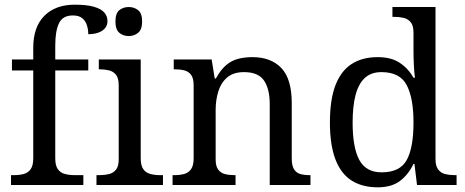

<svg xmlns="http://www.w3.org/2000/svg" viewBox="-20 -790 1988 820"><path d="M27 0V-42H40Q63 -42 81.5 -47Q100 -52 111 -67.5Q122 -83 122 -114V-489H31V-536H122V-586Q122 -675 169.5 -722.5Q217 -770 299 -770Q351 -770 381.5 -761Q412 -752 425.5 -736.5Q439 -721 439 -700Q439 -682 428.5 -669.5Q418 -657 399.5 -650.5Q381 -644 357 -644Q357 -664 351 -682.5Q345 -701 331 -712.5Q317 -724 291 -724Q248 -724 232 -691Q216 -658 216 -595V-536H357V-489H216V-114Q216 -83 227 -67.5Q238 -52 257 -47Q276 -42 298 -42H336V0Z M392 0V-42H405Q427 -42 445.5 -46.5Q464 -51 475.5 -65.5Q487 -80 487 -109V-426Q487 -456 475.5 -470.5Q464 -485 445.5 -489.5Q427 -494 405 -494H402V-536H581V-114Q581 -83 592 -67.5Q603 -52 622 -47Q641 -42 663 -42H676V0ZM530 -636Q506 -636 489.5 -650Q473 -664 473 -698Q473 -733 489.5 -746.5Q506 -760 530 -760Q553 -760 570 -746.5Q587 -733 587 -698Q587 -664 570 -650Q553 -636 530 -636Z M717 0V-42H725Q748 -42 766.5 -47Q785 -52 796 -67.5Q807 -83 807 -114V-426Q807 -456 796 -470.5Q785 -485 767 -489.5Q749 -494 727 -494H722V-536H884L897 -455H902Q923 -493 946.5 -512.5Q970 -532 998 -539Q1026 -546 1058 -546Q1137 -546 1181.5 -499.5Q1226 -453 1226 -350V-114Q1226 -83 1235.5 -67.5Q1245 -52 1262 -47Q1279 -42 1301 -42H1306V0H1132V-345Q1132 -410 1107.5 -446Q1083 -482 1022 -482Q977 -482 950.5 -459.5Q924 -437 912.5 -400Q901 -363 901 -320V-109Q901 -80 912 -65.5Q923 -51 941 -46.5Q959 -42 981 -42H986V0Z M1593 10Q1527 10 1481.5 -19Q1436 -48 1412.5 -109.5Q1389 -171 1389 -267Q1389 -364 1412.5 -425.5Q1436 -487 1481.5 -516.5Q1527 -546 1593 -546Q1651 -546 1687.5 -521.5Q1724 -497 1746 -458H1752Q1749 -483 1747.5 -513.5Q1746 -544 1746 -568V-650Q1746 -680 1734.5 -694.5Q1723 -709 1704.5 -713.5Q1686 -718 1664 -718H1656V-760H1840V-110Q1840 -81 1851.5 -66Q1863 -51 1881.5 -46.5Q1900 -42 1922 -42H1930V0H1761L1750 -90H1746Q1724 -44 1688 -17Q1652 10 1593 10ZM1610 -54Q1688 -54 1717 -106.5Q1746 -159 1746 -267Q1746 -371 1717 -426.5Q1688 -482 1609 -482Q1565 -482 1538 -457Q1511 -432 1498.5 -384Q1486 -336 1486 -266Q1486 -160 1514.5 -107Q1543 -54 1610 -54Z"/></svg>

Font: Noto Serif Thai
Style: Regular
Weight: 400
Designer: Monotype Design Team
Foundry: Monotype Imaging Inc.
Version: Version 2.001